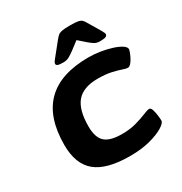

<svg xmlns="http://www.w3.org/2000/svg" viewBox="-170 -842 920 973"><g transform="rotate(-30 290.0 -355.0)"><path d="M312 8Q176 8 113 -43.5Q50 -95 50 -207Q50 -531 378 -531Q411 -531 445.5 -525.5Q480 -520 510 -510.5Q540 -501 558.5 -489Q577 -477 577 -464Q577 -461 572.5 -448.5Q568 -436 560.5 -421Q553 -406 543.5 -395.5Q534 -385 525 -385Q515 -385 494 -392.5Q473 -400 441 -407Q409 -414 364 -414Q280 -414 241.5 -369.5Q203 -325 203 -227Q203 -163 232.5 -136Q262 -109 332 -109Q379 -109 416 -119.5Q453 -130 478 -140.5Q503 -151 513 -151Q523 -151 528 -135.5Q533 -120 535.5 -100.5Q538 -81 538 -69Q538 -55 509 -37Q480 -19 429.5 -5.5Q379 8 312 8ZM256 -572Q233 -572 224 -575.5Q215 -579 215 -586Q215 -591 218.5 -597Q222 -603 232 -615L290 -687Q299 -698 307 -705Q315 -712 331 -715Q347 -718 378 -718Q409 -718 424 -715Q439 -712 446 -705Q453 -698 459 -687L502 -615Q507 -606 510 -600Q513 -594 513 -589Q513 -581 504.5 -576.5Q496 -572 470 -572Q451 -572 438 -580Q425 -588 409 -602L369 -637L323 -602Q304 -588 289.5 -580Q275 -572 256 -572Z"/></g></svg>

Font: Asap Expanded Expanded Regular
Style: Bold Italic
Weight: 700
Width: 7
Italic angle: -6°
Designer: Pablo Cosgaya
Foundry: Omnibus-Type
Version: Version 3.001; ttfautohint (v1.8.4.7-5d5b)